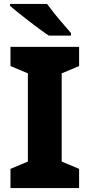

<svg xmlns="http://www.w3.org/2000/svg" viewBox="-20 -951 453 971"><path d="M380 0H33V-97L121 -134V-580L33 -617V-714H380V-617L292 -580V-134L380 -97ZM218 -931Q234 -909 256 -881.5Q278 -854 300.5 -828.5Q323 -803 339 -784V-771H227Q207 -784 180.5 -803.5Q154 -823 125.5 -845Q97 -867 72 -887Q47 -907 31 -921V-931Z"/></svg>

Font: Noto Sans Malayalam ExtraBold
Style: Regular
Weight: 800
Designer: Jelle Bosma - Monotype Design Team
Foundry: Monotype Imaging Inc.
Version: Version 2.104; ttfautohint (v1.8.4.7-5d5b)